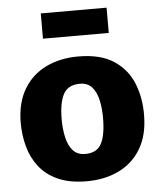

<svg xmlns="http://www.w3.org/2000/svg" viewBox="-55 -822 734 878"><g transform="rotate(-5 312.5 -383.5)"><path d="M308 8Q231 8 177.2 -15.8Q123.5 -39.5 91 -81Q58.5 -122.5 44 -176.2Q29.5 -230 30 -290Q31.5 -379 68.5 -440Q105.5 -501 170 -532.5Q234.5 -564 318 -564Q421 -564 482.2 -523Q543.5 -482 570 -414.5Q596.5 -347 595 -267Q594 -177.5 557.2 -116.2Q520.5 -55 456 -23.5Q391.5 8 308 8ZM312 -117Q365.5 -117 386.2 -156.2Q407 -195.5 407 -275Q407 -320 398.5 -357.2Q390 -394.5 370 -416.8Q350 -439 315 -439Q260.5 -439 239.2 -399.5Q218 -360 218 -284Q218 -238 226.8 -200Q235.5 -162 256 -139.5Q276.5 -117 312 -117ZM165 -659V-775H467V-659Z"/></g></svg>

Font: Merriweather Sans Black
Style: Regular
Weight: 900
Designer: Eben Sorkin
Foundry: Eben Sorkin
Version: Version 1.008; ttfautohint (v1.7.19-72a1) -l 8 -r 50 -G 200 